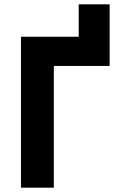

<svg xmlns="http://www.w3.org/2000/svg" viewBox="-20 -868 554 888"><path d="M77 0V-698H344V-848H487V-563H229V0Z"/></svg>

Font: IBM Plex Sans
Style: Regular
Weight: 400
Designer: Mike Abbink, Paul van der Laan, Pieter van Rosmalen
Foundry: Bold Monday
Version: Version 3.201